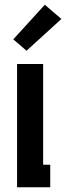

<svg xmlns="http://www.w3.org/2000/svg" viewBox="-20 -790 279 810"><path d="M52 0V-520H162V-95H192V0ZM92 -576 36 -624 169 -770 239 -710Z"/></svg>

Font: Iosevka QP
Style: Bold
Weight: 700
Designer: Belleve Invis
Foundry: Belleve Invis
Version: Version 20.0.0; ttfautohint (v1.8.4)